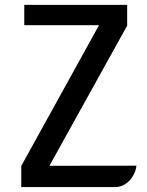

<svg xmlns="http://www.w3.org/2000/svg" viewBox="-20 -760 598 780"><path d="M66.4 -85.9 382.3 -657.7H78.6V-740.2H496.6V-655.8L180.7 -86.4L534.2 -86.9Q532.2 -69.3 524.7 -53.7Q517.1 -38.1 505.6 -26.1Q494.1 -14.2 479.5 -7.1Q464.8 0 448.7 0H66.4Z"/></svg>

Font: Atomic Age
Style: Regular
Weight: 400
Version: Version 1.007; ttfautohint (v1.4.1) -l 6 -r 46 -G 0 -x 0 -H 